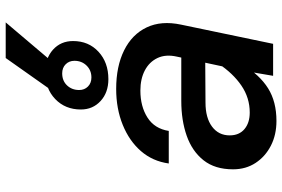

<svg xmlns="http://www.w3.org/2000/svg" viewBox="-182 -820 1013 690"><g transform="rotate(-90 325.0 -474.5)"><path d="M398 0 418 -117 467 -346Q476 -386 462 -415.5Q448 -445 417.5 -461Q387 -477 345 -477Q288 -477 248 -451.5Q208 -426 200 -375H83Q91 -433 127.5 -475Q164 -517 222 -540.5Q280 -564 351 -564Q432 -564 489.5 -535.5Q547 -507 572 -454.5Q597 -402 582 -331L513 0ZM236 12Q186 12 147 -8Q108 -28 85 -63Q62 -98 62 -144Q62 -209 94.5 -250Q127 -291 182.5 -310.5Q238 -330 308 -330H477L459 -244L302 -243Q247 -243 215.5 -219.5Q184 -196 184 -156Q184 -122 206.5 -103Q229 -84 266 -84Q319 -84 363 -114Q407 -144 442 -197L439 -110Q401 -48 353 -18Q305 12 236 12ZM386 -592Q338 -592 307.5 -620Q277 -648 277 -691Q277 -747 314.5 -783Q352 -819 411 -819Q461 -819 492 -791Q523 -763 523 -719Q523 -663 484.5 -627.5Q446 -592 386 -592ZM392 -653Q418 -653 435 -670.5Q452 -688 452 -714Q452 -733 439.5 -745.5Q427 -758 407 -758Q380 -758 363.5 -740.5Q347 -723 347 -697Q347 -678 359.5 -665.5Q372 -653 392 -653ZM342 -791 462 -961H590L446 -791Z"/></g></svg>

Font: Azeret Mono Thin Medium
Style: Italic
Weight: 500
Italic angle: -12°
Version: Version 1.002